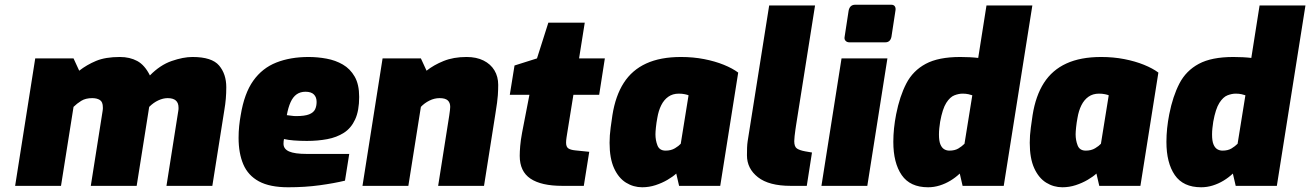

<svg xmlns="http://www.w3.org/2000/svg" viewBox="-20 -786 5541 812"><path d="M44 0 129 -539H291L315 -487Q347 -512 386.5 -528.5Q426 -545 487 -545Q529 -545 560.5 -528Q592 -511 614 -467Q657 -511 706 -528Q755 -545 794 -545Q876 -545 906.5 -509Q937 -473 937 -417Q937 -392 935 -368.5Q933 -345 929 -322L878 0H684L734 -317Q735 -321 735 -324.5Q735 -328 735 -331Q735 -371 689 -371Q670 -371 649.5 -361.5Q629 -352 611 -334Q610 -330 609.5 -325Q609 -320 608 -315L558 0H364L414 -317Q415 -322 415 -325.5Q415 -329 415 -332Q415 -355 402.5 -363Q390 -371 370 -371Q342 -371 323.5 -359.5Q305 -348 291 -334L238 0Z M1199 6Q1121 6 1075 -19Q1029 -44 1009 -91Q989 -138 989 -203Q989 -229 991.5 -253Q994 -277 998 -299Q1013 -391 1051 -444.5Q1089 -498 1148.5 -521.5Q1208 -545 1285 -545Q1323 -545 1361 -538Q1399 -531 1430 -513Q1461 -495 1480 -462Q1499 -429 1499 -376Q1499 -318 1482 -281Q1465 -244 1434.5 -224.5Q1404 -205 1364 -197.5Q1324 -190 1278 -190Q1248 -190 1223 -192Q1198 -194 1181 -198Q1180 -194 1179.5 -188.5Q1179 -183 1179 -178Q1179 -156 1202.5 -145.5Q1226 -135 1278 -135H1457L1439 -22Q1394 -11 1332 -2.5Q1270 6 1199 6ZM1232 -295Q1269 -295 1287.5 -302.5Q1306 -310 1312.5 -323.5Q1319 -337 1319 -355Q1319 -375 1307.5 -386.5Q1296 -398 1272 -398Q1250 -398 1234.5 -387Q1219 -376 1209 -354Q1199 -332 1193 -299Q1203 -298 1213 -296.5Q1223 -295 1232 -295Z M1513 0 1598 -539H1760L1784 -487Q1814 -511 1856 -528Q1898 -545 1953 -545Q1995 -545 2025 -530Q2055 -515 2071 -488.5Q2087 -462 2087 -427Q2087 -408 2085.5 -383.5Q2084 -359 2075 -304L2027 0H1833L1880 -298Q1882 -312 1883 -320.5Q1884 -329 1884 -334Q1884 -352 1873.5 -361.5Q1863 -371 1839 -371Q1817 -371 1796 -360.5Q1775 -350 1760 -334L1707 0Z M2358 0Q2269 0 2223.5 -30.5Q2178 -61 2178 -127Q2178 -144 2180 -168.5Q2182 -193 2188 -225L2219 -385H2136L2156 -509L2251 -539L2299 -690H2453L2429 -539H2538L2514 -385H2405L2379 -224Q2378 -218 2376 -205Q2374 -192 2374 -183Q2374 -165 2383.5 -158.5Q2393 -152 2413 -150L2472 -144L2449 0Z M2696 6Q2659 6 2627.5 -13.5Q2596 -33 2577 -74.5Q2558 -116 2558 -182Q2558 -213 2562.5 -246Q2567 -279 2570 -299Q2583 -381 2618 -435.5Q2653 -490 2713 -517.5Q2773 -545 2860 -545Q2912 -545 2958 -536Q3004 -527 3041 -512Q3078 -497 3102 -479L3026 0H2852L2840 -52Q2826 -39 2803 -25.5Q2780 -12 2752.5 -3Q2725 6 2696 6ZM2795 -149Q2818 -149 2834.5 -159Q2851 -169 2859 -178L2892 -383Q2888 -385 2876.5 -387.5Q2865 -390 2851 -390Q2825 -390 2806.5 -377Q2788 -364 2776.5 -341Q2765 -318 2760 -288Q2756 -267 2754 -247.5Q2752 -228 2752 -218Q2752 -193 2760.5 -171Q2769 -149 2795 -149Z M3324 0Q3232 0 3185.5 -36.5Q3139 -73 3139 -129Q3139 -146 3139.5 -161Q3140 -176 3142 -189L3233 -763H3427L3347 -258Q3346 -252 3344 -238Q3342 -224 3340.5 -210.5Q3339 -197 3339 -189Q3339 -165 3351 -157.5Q3363 -150 3385 -146L3414 -141L3392 0Z M3572 -607Q3562 -607 3556 -613.5Q3550 -620 3552 -630L3569 -741Q3574 -766 3597 -766H3749Q3760 -766 3764.5 -759Q3769 -752 3767 -741L3750 -630Q3745 -607 3724 -607ZM3454 0 3539 -539H3733L3648 0Z M3905 6Q3829 6 3793.5 -45.5Q3758 -97 3758 -186Q3758 -242 3770 -303Q3785 -379 3813 -433Q3841 -487 3895 -516Q3949 -545 4041 -545Q4061 -545 4081 -544Q4101 -543 4117 -541L4152 -763H4346L4225 0H4051L4039 -52Q4021 -35 3999.5 -22Q3978 -9 3954 -1.5Q3930 6 3905 6ZM3995 -149Q4018 -149 4033 -158Q4048 -167 4059 -178L4092 -383Q4087 -385 4076 -387.5Q4065 -390 4051 -390Q4035 -390 4016.5 -383Q3998 -376 3982 -351Q3966 -326 3956 -271Q3954 -257 3952.5 -244Q3951 -231 3951 -217Q3951 -190 3957 -175.5Q3963 -161 3973 -155Q3983 -149 3995 -149Z M4473 6Q4436 6 4404.5 -13.5Q4373 -33 4354 -74.5Q4335 -116 4335 -182Q4335 -213 4339.5 -246Q4344 -279 4347 -299Q4360 -381 4395 -435.5Q4430 -490 4490 -517.5Q4550 -545 4637 -545Q4689 -545 4735 -536Q4781 -527 4818 -512Q4855 -497 4879 -479L4803 0H4629L4617 -52Q4603 -39 4580 -25.5Q4557 -12 4529.5 -3Q4502 6 4473 6ZM4572 -149Q4595 -149 4611.5 -159Q4628 -169 4636 -178L4669 -383Q4665 -385 4653.5 -387.5Q4642 -390 4628 -390Q4602 -390 4583.5 -377Q4565 -364 4553.5 -341Q4542 -318 4537 -288Q4533 -267 4531 -247.5Q4529 -228 4529 -218Q4529 -193 4537.5 -171Q4546 -149 4572 -149Z M5060 6Q4984 6 4948.5 -45.5Q4913 -97 4913 -186Q4913 -242 4925 -303Q4940 -379 4968 -433Q4996 -487 5050 -516Q5104 -545 5196 -545Q5216 -545 5236 -544Q5256 -543 5272 -541L5307 -763H5501L5380 0H5206L5194 -52Q5176 -35 5154.5 -22Q5133 -9 5109 -1.5Q5085 6 5060 6ZM5150 -149Q5173 -149 5188 -158Q5203 -167 5214 -178L5247 -383Q5242 -385 5231 -387.5Q5220 -390 5206 -390Q5190 -390 5171.5 -383Q5153 -376 5137 -351Q5121 -326 5111 -271Q5109 -257 5107.5 -244Q5106 -231 5106 -217Q5106 -190 5112 -175.5Q5118 -161 5128 -155Q5138 -149 5150 -149Z"/></svg>

Font: Exo Thin Black
Style: Italic
Weight: 900
Italic angle: -9°
Version: Version 2.000